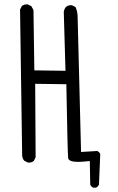

<svg xmlns="http://www.w3.org/2000/svg" viewBox="-20 -765 540 879"><path d="M439 -60.1Q434.6 -69.3 425.3 -73.7L351.1 -69.3L335.4 -686.5Q335.4 -711.9 325.7 -732.9L309.6 -740.7Q307.6 -741.2 303.2 -741.2Q298.8 -741.2 293 -739.5Q287.1 -737.8 281.7 -732.9Q273.9 -723.6 272 -710.4L279.8 -440.9L137.2 -442.9L133.3 -718.8L123.5 -736.8L107.4 -744.6Q105.5 -745.1 103.5 -745.1Q89.4 -745.1 80.1 -737.3L71.8 -721.2L81.5 -51.3Q83 -38.6 90.8 -29.3L107.4 -21Q109.4 -20.5 111.3 -20.5Q125.5 -20.5 134.8 -28.3L143.1 -44.9L141.1 -381.3L283.7 -379.4Q289.6 -57.1 292 -41.5Q294.4 -23.9 338.4 -23.9Q356.9 -23.9 391.1 -27.8L393.1 80.6Q397.5 89.8 406.7 94.2H419.4Q428.7 89.8 433.1 80.1Z"/></svg>

Font: Bakudai
Style: ExtraLight
Weight: 200
Version: Version 1.48